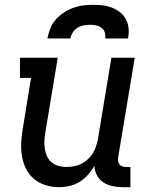

<svg xmlns="http://www.w3.org/2000/svg" viewBox="-20 -770 640 798"><path d="M226 8Q198 8 171 0Q144 -8 123 -25Q102 -42 89.5 -66Q77 -90 72 -117.5Q67 -145 68 -173.5Q69 -202 74 -231L109 -446H63V-530H220L168 -217Q165 -200 164.5 -183Q164 -166 166.5 -150Q169 -134 176 -119.5Q183 -105 195 -95Q207 -85 223 -80.5Q239 -76 256 -76Q272 -76 287.5 -79Q303 -82 317.5 -89Q332 -96 344.5 -107.5Q357 -119 365.5 -132.5Q374 -146 379 -161.5Q384 -177 387 -192L443 -530H540L471 -116Q470 -108 471 -100Q472 -92 476.5 -86.5Q481 -81 488.5 -78.5Q496 -76 504 -76H522V8H490Q469 8 447.5 3.5Q426 -1 409.5 -12Q393 -23 383 -41.5Q373 -60 372 -81Q361 -61 345.5 -43.5Q330 -26 310.5 -14Q291 -2 269 3Q247 8 226 8ZM177 -610Q181 -631 189 -651.5Q197 -672 211.5 -688.5Q226 -705 245 -717.5Q264 -730 284.5 -737.5Q305 -745 326 -747.5Q347 -750 368 -750Q388 -750 408.5 -747.5Q429 -745 447 -737.5Q465 -730 480 -718Q495 -706 504 -688.5Q513 -671 514.5 -650.5Q516 -630 512 -610H417Q419 -623 415.5 -635Q412 -647 402 -654.5Q392 -662 379.5 -664.5Q367 -667 354 -667Q341 -667 327.5 -664.5Q314 -662 302 -654.5Q290 -647 282.5 -635Q275 -623 272 -610Z"/></svg>

Font: Iosevka Curly Slab MdEx
Style: Italic
Weight: 500
Width: 7
Italic angle: -9°
Monospace: yes
Designer: Belleve Invis
Foundry: Belleve Invis
Version: Version 11.0.0; ttfautohint (v1.8.3)